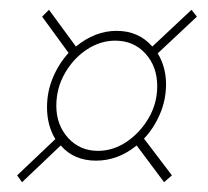

<svg xmlns="http://www.w3.org/2000/svg" viewBox="-20 -485 424 392"><path d="M25 -113 15 -127 93 -201Q76 -229 76 -266Q76 -298 88 -326.5Q100 -355 120 -377L66 -451L80 -465L135 -390Q174 -422 218 -422Q263 -422 291 -390L371 -465L382 -451L302 -376Q319 -348 319 -313Q319 -281 306.5 -252Q294 -223 274 -202L331 -127L315 -113L259 -188Q221 -157 176 -157Q131 -157 104 -188ZM180 -177Q211 -177 238.5 -195.5Q266 -214 283.5 -244Q301 -274 301 -309Q301 -349 277 -375.5Q253 -402 215 -402Q185 -402 157.5 -384Q130 -366 112.5 -335.5Q95 -305 95 -269Q95 -230 119 -203.5Q143 -177 180 -177Z"/></svg>

Font: Georama SemiCondensed Thin
Style: Italic
Weight: 100
Width: 4
Italic angle: -9°
Designer: Jean-Baptiste Levee
Foundry: Production Type
Version: Version 1.000